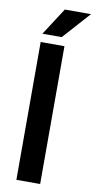

<svg xmlns="http://www.w3.org/2000/svg" viewBox="-103 -986 511 1029"><g transform="rotate(10 152.5 -472.0)"><path d="M194.8 -750V0H65.4V-750ZM66.9 -795.4 162.6 -943.8H305.2L171.9 -795.4Z"/></g></svg>

Font: Vazirmatn RD SemiBold
Style: Regular
Weight: 600
Designer: Saber Rastikerdar
Foundry: Saber Rastikerdar
Version: Version 32.102